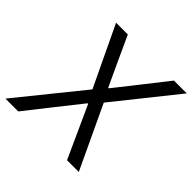

<svg xmlns="http://www.w3.org/2000/svg" viewBox="-195 -857 1016 1016"><g transform="rotate(45 313.5 -349.0)"><path d="M533 0H445L381 -141L313 -290H309L191 -141L80 0H-16L275 -360L114 -698H202L264 -563L328 -425H332L441 -563L547 -698H643L367 -353Z"/></g></svg>

Font: iA Writer Mono V
Style: Regular
Weight: 400
Italic angle: -9.5°
Designer: Mike Abbink, Paul van der Laan, Pieter van Rosmalen
Foundry: Bold Monday
Version: Version 2.000